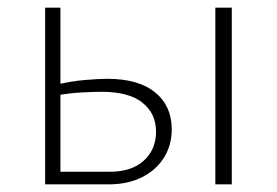

<svg xmlns="http://www.w3.org/2000/svg" viewBox="-20 -482 724 502"><path d="M98 0V-462H138V-33H268Q324 -33 356 -62Q388 -91 388 -138Q388 -185 352.5 -213.5Q317 -242 246 -242Q230 -242 196.5 -240.5Q163 -239 125 -232V-260Q166 -270 203.5 -273Q241 -276 260 -276Q342 -276 385.5 -240.5Q429 -205 429 -144Q429 -102 408.5 -69.5Q388 -37 351 -18.5Q314 0 264 0ZM543 0V-462H586V0Z"/></svg>

Font: Ysabeau SC ExtraLight
Style: Regular
Weight: 250
Designer: Christian Thalmann (Catharsis Fonts)
Version: Version 2.001;gftools[0.9.30]; featfreeze: smcp